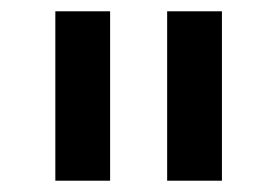

<svg xmlns="http://www.w3.org/2000/svg" viewBox="-20 -760 491 340"><path d="M78 -440V-740H175V-440ZM276 -440V-740H373V-440Z"/></svg>

Font: IBM Plex Sans Hebrew Medium
Style: Regular
Weight: 500
Designer: Mike Abbink, Paul van der Laan, Pieter van Rosmalen, Yanek Iontef
Foundry: Bold Monday
Version: Version 1.2